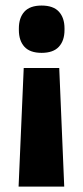

<svg xmlns="http://www.w3.org/2000/svg" viewBox="-20 -525 298 692"><path d="M211.5 147.5 193.5 -280H65.5L47 147.5ZM130 -505Q88 -505 68 -483Q48 -461 48 -422.5V-417Q48 -378.5 68 -356.5Q88 -334.5 130 -334.5Q172 -334.5 192.2 -356.5Q212.5 -378.5 212.5 -417V-422.5Q212.5 -461 192.2 -483Q172 -505 130 -505Z"/></svg>

Font: Anek Malayalam Medium
Style: Bold
Weight: 700
Version: Version 1.003